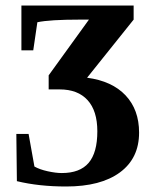

<svg xmlns="http://www.w3.org/2000/svg" viewBox="-20 -675 568 705"><path d="M222.7 9.8Q123 9.8 42 -9.8L40 -183.1H85L106.4 -63.5Q125.5 -52.7 155.3 -46.1Q185.1 -39.6 207 -39.6Q273.4 -39.6 305.4 -76.9Q337.4 -114.3 337.4 -192.9Q337.4 -268.1 301.5 -307.4Q265.6 -346.7 199.2 -346.7H158.7V-398.4L306.6 -603H273.4Q162.1 -603 117.2 -593.3L102.1 -490.2H58.6V-654.8H470.7V-603L299.8 -389.6Q391.6 -377.4 441.2 -324.7Q490.7 -272 490.7 -188Q490.7 -93.8 420.4 -42Q350.1 9.8 222.7 9.8Z"/></svg>

Font: Liberation Serif
Style: Bold
Weight: 700
Designer: Steve Matteson
Foundry: Ascender Corporation
Version: Version 2.1.5